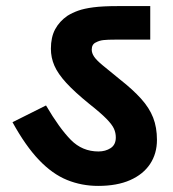

<svg xmlns="http://www.w3.org/2000/svg" viewBox="-20 -642 567 630"><path d="M495 -183Q495 -138 472.5 -104Q450 -70 407 -51Q364 -32 302 -32Q248 -32 200 -51.5Q152 -71 108 -117Q64 -163 21 -241L131 -296Q175 -221 212.5 -183Q250 -145 303 -145Q326 -145 343 -156Q360 -167 360 -191Q360 -206 354 -219.5Q348 -233 329.5 -252Q311 -271 273 -301Q225 -340 197.5 -370Q170 -400 158.5 -426.5Q147 -453 147 -482Q147 -520 161 -546Q175 -572 201 -590Q217 -600 236.5 -607Q256 -614 286.5 -618Q317 -622 366 -622H473V-512H359Q333 -512 319.5 -510.5Q306 -509 295 -503Q288 -500 284.5 -494Q281 -488 281 -479Q281 -468 288.5 -456.5Q296 -445 316.5 -428Q337 -411 374 -381Q416 -348 443 -318Q470 -288 482.5 -256Q495 -224 495 -183Z"/></svg>

Font: Noto Sans Devanagari
Style: Bold
Weight: 700
Version: Version 2.003